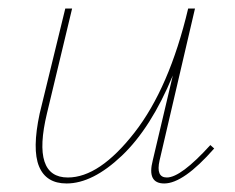

<svg xmlns="http://www.w3.org/2000/svg" viewBox="-20 -427 551 450"><path d="M473 -87 482 -79Q410 3 365 3Q324 3 338 -51L385 -250Q334 -127 265.5 -62Q197 3 136 3Q88 3 71.5 -37Q55 -77 73 -161L133 -407H149L90 -161Q54 -11 139 -11Q213 -11 295 -116Q377 -221 421 -407H437L354 -51Q345 -11 371 -11Q404 -11 473 -87Z"/></svg>

Font: EauTestText Thin
Style: Italic
Weight: 250
Italic angle: -12°
Designer: Christian Thalmann (Catharsis Fonts)
Version: Version 0.001;PS 000.001;hotconv 1.0.88;makeotf.lib2.5.64775